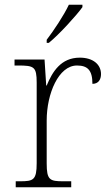

<svg xmlns="http://www.w3.org/2000/svg" viewBox="-20 -786 459 806"><path d="M176 -619V-606H185C229 -642 301 -721 326 -756V-766H269C248 -721 205 -657 176 -619ZM46 0H279V-25H246C189 -25 176 -30 176 -100V-280C176 -393 226 -511 303 -511C347 -511 368 -492 368 -434C393 -434 404 -452 404 -475C404 -515 371 -544 315 -544C236 -544 200 -485 176 -427H174L167 -536H41V-511H56C123 -511 134 -506 134 -439V-101C134 -30 120 -25 64 -25H46Z"/></svg>

Font: Noto Serif Devanagari ExtraLight
Style: Regular
Weight: 200
Designer: Universal Thirst, Indian Type Foundry and the Monotype Design Team
Foundry: Monotype Imaging Inc.
Version: Version 2.004